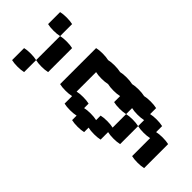

<svg xmlns="http://www.w3.org/2000/svg" viewBox="-253 -693 905 905"><g transform="rotate(-45 200.0 -240.0)"><path d="M364 -280Q364 -257 360 -240Q364 -224 364 -200Q364 -177 360 -160Q364 -144 364 -120Q364 -97 360 -80Q364 -64 364 -40Q364 -17 360 0H320Q324 16 324 40Q324 63 320 80H280Q284 96 284 120Q284 143 280 160H120Q116 143 116 120Q116 96 120 80H240Q236 63 236 40Q236 16 240 0H280Q276 -17 276 -40Q276 -64 280 -80H240Q236 -97 236 -120Q236 -144 240 -160H280Q276 -177 276 -200Q276 -224 280 -240Q276 -257 276 -280Q276 -304 280 -320H150Q154 -304 154 -280Q154 -257 150 -240H120Q124 -224 124 -200Q124 -177 120 -160H150Q154 -144 154 -120Q154 -97 150 -80H240Q244 -64 244 -40Q244 -17 240 0H120Q116 -17 116 -40Q116 -64 120 -80H70Q66 -97 66 -120Q66 -144 70 -160H40Q36 -177 36 -200Q36 -224 40 -240H70Q66 -257 66 -280Q66 -304 70 -320H120Q116 -337 116 -360Q116 -384 120 -400H360Q364 -384 364 -360Q364 -337 360 -320Q364 -304 364 -280ZM120 -640Q124 -624 124 -600Q124 -577 120 -560H40Q36 -577 36 -600Q36 -624 40 -640ZM360 -640Q364 -624 364 -600Q364 -577 360 -560H280Q276 -577 276 -600Q276 -624 280 -640ZM280 -560Q284 -544 284 -520Q284 -497 280 -480H120Q116 -497 116 -520Q116 -544 120 -560Z"/></g></svg>

Font: VT323
Style: Regular
Weight: 400
Monospace: yes
Designer: Peter Hull
Version: Version 2.000